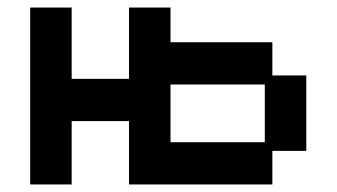

<svg xmlns="http://www.w3.org/2000/svg" viewBox="-20 -477 893 509"><path d="M60 12V-457H170V-268H322V-457H432V-365H702V-277H792V-77H702V12H322V-156H170V12ZM432 -100H682V-253H432Z"/></svg>

Font: Pixelify Sans Medium
Style: Regular
Weight: 500
Designer: Stefie Justprince
Foundry: Typecalism Foundryline
Version: Version 1.000;February 13, 2025;FontCreator 15.0.0.3015 64-b